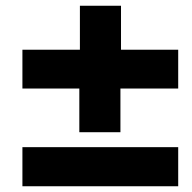

<svg xmlns="http://www.w3.org/2000/svg" viewBox="-20 -648 669 668"><path d="M256 -340H58V-475H258V-628H401V-475H600V-340H399V-188H256ZM58 -136H600V0H58Z"/></svg>

Font: Nebula Sans Black
Style: Regular
Weight: 900
Italic angle: -9°
Designer: Paul D. Hunt for Adobe (as Source Sans)
Foundry: Nebula Entertainment & Broadcasting LLC
Version: Version 1.010